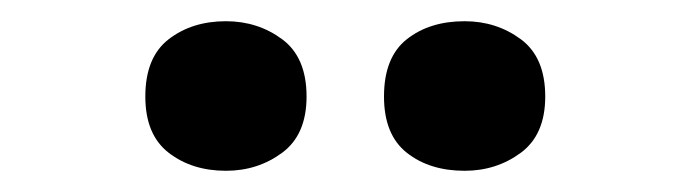

<svg xmlns="http://www.w3.org/2000/svg" viewBox="-20 -779 637 181"><path d="M117 -688Q117 -725 139 -742Q161 -759 193 -759Q223 -759 246 -742Q269 -725 269 -688Q269 -652 246 -635Q223 -618 193 -618Q161 -618 139 -635Q117 -652 117 -688ZM342 -688Q342 -725 363.5 -742Q385 -759 418 -759Q448 -759 471 -742Q494 -725 494 -688Q494 -652 471 -635Q448 -618 418 -618Q385 -618 363.5 -635Q342 -652 342 -688Z"/></svg>

Font: Noto Sans Georgian ExtraBold
Style: Regular
Weight: 800
Designer: Monotype Design Team, Akaki Razmadze
Foundry: Google LLC
Version: Version 2.005; ttfautohint (v1.8.4.7-5d5b)